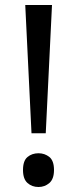

<svg xmlns="http://www.w3.org/2000/svg" viewBox="-20 -734 309 768"><path d="M163 -201H106L81 -714H188ZM72 -54Q72 -91 90 -106Q108 -121 134 -121Q159 -121 177.5 -106Q196 -91 196 -54Q196 -18 177.5 -2Q159 14 134 14Q108 14 90 -2Q72 -18 72 -54Z"/></svg>

Font: Noto Sans Zanabazar Square
Style: Regular
Weight: 400
Version: Version 2.005; ttfautohint (v1.8.4.7-5d5b)